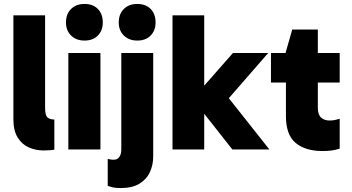

<svg xmlns="http://www.w3.org/2000/svg" viewBox="-20 -759 1788 975"><path d="M201 5Q161 5 126 -10.5Q91 -26 69.5 -61Q48 -96 48 -154V-681H209V-211Q209 -173 221.5 -162.5Q234 -152 256 -152V1Q247 3 230.5 4Q214 5 201 5Z M490 0H327V-490H490ZM315 -645Q315 -688 341 -713.5Q367 -739 409 -739Q452 -739 477 -713.5Q502 -688 502 -645Q502 -604 477 -578.5Q452 -553 409 -553Q367 -553 341 -578.5Q315 -604 315 -645Z M593 196Q566 196 549 191.5Q532 187 527 185V48Q533 49 539.5 50.5Q546 52 559 52Q576 52 586 38Q596 24 596 0V-490H758V36Q758 78 741.5 114.5Q725 151 688.5 173.5Q652 196 593 196ZM583 -645Q583 -688 609 -713.5Q635 -739 677 -739Q720 -739 745 -713.5Q770 -688 770 -645Q770 -604 745 -578.5Q720 -553 677 -553Q635 -553 609 -578.5Q583 -604 583 -645Z M966 -246V-266L1163 -490H1342L1126 -242L1124 -283L1348 0H1160ZM856 -681H1017V0H856Z M1618 8Q1531 8 1481.5 -33Q1432 -74 1432 -169V-484L1430 -490L1464 -609H1594V-213Q1594 -177 1610.5 -162Q1627 -147 1654 -147Q1669 -147 1682.5 -150Q1696 -153 1705 -156V-4Q1686 2 1665 5Q1644 8 1618 8ZM1356 -340V-490H1705V-340Z"/></svg>

Font: Gabarito ExtraBold
Style: Regular
Weight: 800
Designer: Leandro Assis / Alvaro Franca / Felipe Casaprima
Foundry: Naipe Foundry
Version: Version 1.000